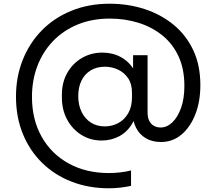

<svg xmlns="http://www.w3.org/2000/svg" viewBox="-20 -770 1162 1033"><path d="M565 243Q457 243 365.5 207.5Q274 172 207 106.5Q140 41 103 -49.5Q66 -140 66 -250Q66 -356 102 -447Q138 -538 204.5 -606Q271 -674 364 -712Q457 -750 570 -750Q669 -750 757 -721.5Q845 -693 913 -637.5Q981 -582 1019.5 -500.5Q1058 -419 1058 -312Q1058 -224 1031 -155Q1004 -86 956.5 -46Q909 -6 846 -6Q799 -6 765 -26Q731 -46 712.5 -81.5Q694 -117 694 -163V-225H723Q720 -154 692.5 -107Q665 -60 621.5 -37Q578 -14 527 -14Q466 -14 417.5 -44.5Q369 -75 341 -127Q313 -179 313 -245V-261Q313 -327 342 -378Q371 -429 420.5 -458Q470 -487 531 -487Q586 -487 630 -463Q674 -439 701.5 -394Q729 -349 732 -284H696V-473H774V-165Q774 -137 783.5 -119Q793 -101 809 -92.5Q825 -84 844 -84Q878 -84 907 -111.5Q936 -139 954 -189Q972 -239 972 -308Q972 -399 940.5 -467Q909 -535 853 -580Q797 -625 724.5 -647.5Q652 -670 571 -670Q475 -670 397.5 -638Q320 -606 265 -548.5Q210 -491 181 -414.5Q152 -338 152 -249Q152 -127 204 -34.5Q256 58 349.5 109.5Q443 161 565 161Q597 161 627 157.5Q657 154 685 147V230Q657 236 627 239.5Q597 243 565 243ZM544 -90Q583 -90 616.5 -108Q650 -126 670 -161Q690 -196 690 -246V-272Q690 -319 669 -349.5Q648 -380 615 -395.5Q582 -411 544 -411Q501 -411 468.5 -391.5Q436 -372 418.5 -336.5Q401 -301 401 -253Q401 -205 419 -168Q437 -131 469 -110.5Q501 -90 544 -90Z"/></svg>

Font: SVN-Sora Variable
Style: Regular
Weight: 400
Designer: Jonathan Barnbrook, Julián Moncada
Foundry: Barnbrook Fonts
Version: Version 2.000 - Viet hoa boi STYLEno.1 Fonts